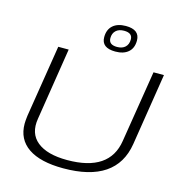

<svg xmlns="http://www.w3.org/2000/svg" viewBox="-132 -1047 1104 1174"><g transform="rotate(15 420.0 -460.0)"><path d="M374 10Q229 10 152.5 -42Q76 -94 76 -193Q76 -203 77 -214Q78 -225 80 -243L153 -700H219L147 -243Q131 -147 194 -96Q257 -45 384 -45Q652 -45 683 -246L756 -700H822L750 -244Q709 10 374 10ZM497 -762Q409 -762 409 -830Q409 -878 438.5 -904Q468 -930 520 -930Q608 -930 608 -861Q608 -813 578.5 -787.5Q549 -762 497 -762ZM500 -792Q533 -792 551.5 -809.5Q570 -827 570 -858Q570 -899 517 -899Q484 -899 465.5 -881.5Q447 -864 447 -834Q447 -792 500 -792Z"/></g></svg>

Font: Georama Expanded Light
Style: Italic
Weight: 300
Width: 7
Italic angle: -9°
Designer: Jean-Baptiste Levee
Foundry: Production Type
Version: Version 1.000